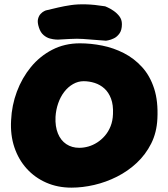

<svg xmlns="http://www.w3.org/2000/svg" viewBox="-20 -855 774 882"><path d="M308 7Q245 7 192.5 -16Q140 -39 102.5 -80.5Q65 -122 46 -178.5Q27 -235 31 -303Q34 -371 57.5 -434Q81 -497 122 -547Q163 -597 220 -626.5Q277 -656 347 -656Q398 -656 450 -645.5Q502 -635 549 -611Q596 -587 632.5 -547Q669 -507 688 -448.5Q707 -390 703 -310Q700 -246 674.5 -195.5Q649 -145 608.5 -107Q568 -69 517.5 -43.5Q467 -18 413 -5.5Q359 7 308 7ZM344 -176Q365 -176 386 -182Q407 -188 426.5 -200.5Q446 -213 462 -231.5Q478 -250 488 -275Q498 -300 499 -331Q501 -373 490 -402Q479 -431 459.5 -448.5Q440 -466 415 -474Q390 -482 364 -482Q339 -482 316 -469Q293 -456 275.5 -433.5Q258 -411 247.5 -381Q237 -351 235 -318Q233 -274 246 -242Q259 -210 284.5 -193Q310 -176 344 -176ZM540 -744Q540 -717 529 -701.5Q518 -686 503.5 -679Q489 -672 478 -670Q467 -668 467 -668Q425 -671 401 -673Q377 -675 362 -676Q347 -677 333.5 -677Q320 -677 300.5 -676Q281 -675 246 -673Q246 -673 235.5 -673.5Q225 -674 209.5 -678Q194 -682 180 -694Q166 -706 159 -728Q151 -752 154.5 -767Q158 -782 166.5 -791Q175 -800 182.5 -803.5Q190 -807 190 -807Q219 -814 247 -820.5Q275 -827 305.5 -831.5Q336 -836 374.5 -835Q413 -834 463 -826Q463 -826 474.5 -821Q486 -816 501.5 -805.5Q517 -795 528.5 -780Q540 -765 540 -744Z"/></svg>

Font: Sour Gummy Black
Style: Regular
Weight: 900
Designer: Stefie Justprince
Foundry: Eifetstype
Version: Version 1.000